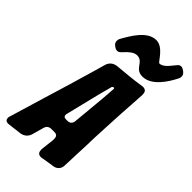

<svg xmlns="http://www.w3.org/2000/svg" viewBox="-303 -1070 1144 1144"><g transform="rotate(45 269.0 -498.0)"><path d="M199 -797C220 -821 246 -843 271 -843C327 -843 316 -775 382 -775C458 -775 514 -862 544 -922C547 -927 548 -933 548 -939C548 -944 549 -956 534 -967V-968L525 -974C518 -979 511 -982 504 -982C495 -982 488 -978 482 -971L472 -959C449 -930 426 -902 399 -902C388 -902 349 -988 288 -988C213 -988 161 -896 128 -837C125 -832 124 -826 124 -819C124 -815 123 -803 136 -792L145 -785C152 -780 160 -777 167 -777C175 -777 182 -780 189 -787ZM313 -11C333 -14 351 -17 368 -20L384 -22C411 -26 429 -45 430 -72L434 -179C435 -204 436 -228 437 -251L439 -321C444 -418 448 -519 455 -615L460 -697C460 -720 454 -735 427 -735L422 -734H420C389 -729 358 -725 327 -722L232 -713C205 -710 184 -694 176 -667L162 -617C130 -507 87 -360 58 -268L-8 -48C-11 -43 -10 -38 -10 -34C-10 -18 1 -11 16 -11L21 -12H23L42 -14C59 -17 78 -18 98 -21L106 -22C133 -25 155 -43 162 -70L182 -141C187 -161 200 -171 221 -171H246C267 -171 274 -159 274 -140L273 -123L264 -46C264 -23 269 -8 296 -8L301 -9H303ZM308 -522C304 -483 301 -447 298 -412C295 -383 293 -355 290 -328L288 -306C286 -285 275 -274 255 -273H240C225 -273 220 -281 220 -292C220 -293 221 -297 222 -302L276 -522L297 -601C298 -605 302 -608 307 -609C312 -609 314 -607 314 -602Z"/></g></svg>

Font: Bangerz
Style: Bold
Weight: 700
Designer: vernon adams
Foundry: Vernon Adams
Version: Version 2.10;December 28, 2023;FontCreator 13.0.0.2683 64-bi